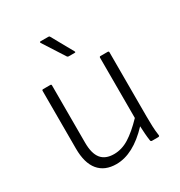

<svg xmlns="http://www.w3.org/2000/svg" viewBox="-167 -807 877 935"><g transform="rotate(-30 272.0 -339.5)"><path d="M218 12Q153 12 118.5 -29.5Q84 -71 84 -152V-477Q84 -483 91 -483H131Q137 -483 137 -477V-155Q137 -94 160.5 -65Q184 -36 232 -36Q276 -36 317 -61.5Q358 -87 407 -138V-477Q407 -483 413 -483H453Q460 -483 460 -477V-116Q460 -89 461 -61.5Q462 -34 466 -7Q467 0 458 0H424Q417 0 416 -7Q413 -27 411.5 -47.5Q410 -68 409 -90Q313 12 218 12ZM278 -559Q273 -559 270 -563L193 -683Q191 -686 191.5 -688.5Q192 -691 196 -691H240Q246 -691 248 -686L315 -566Q319 -559 312 -559Z"/></g></svg>

Font: Sofia Sans Light
Style: Regular
Weight: 300
Designer: Botio Nikoltchev, Ani Petrova
Foundry: lettersoup
Version: Version 4.100; ttfautohint (v1.8.3)